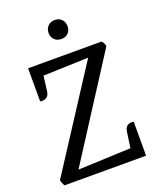

<svg xmlns="http://www.w3.org/2000/svg" viewBox="-161 -981 872 1074"><g transform="rotate(-20 275.0 -444.0)"><path d="M519 0H33Q23 -19 19 -35L402 -626L133 -617L122 -530Q119 -502 102.5 -493Q86 -484 66 -488V-685H503Q517 -671 520 -652L137 -56L451 -69L464 -161Q470 -210 519 -202ZM338.5 -790.5Q323 -775 298 -775Q273 -775 257 -790.5Q241 -806 241 -831Q241 -856 257 -872Q273 -888 298 -888Q323 -888 338.5 -872Q354 -856 354 -831Q354 -806 338.5 -790.5Z"/></g></svg>

Font: Karma Medium
Style: Regular
Weight: 500
Designer: Joana Correia
Foundry: Indian Type Foundry
Version: Version 1.202;PS 1.0;hotconv 1.0.78;makeotf.lib2.5.61930; tt